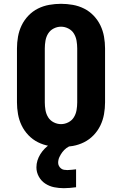

<svg xmlns="http://www.w3.org/2000/svg" viewBox="-20 -763 640 1007"><path d="M300 8Q269 8 238 2.5Q207 -3 179 -17Q151 -31 129 -54Q107 -77 93.5 -105Q80 -133 74.5 -164Q69 -195 69 -226V-509Q69 -540 74.5 -571Q80 -602 93.5 -630Q107 -658 129 -681Q151 -704 179 -718Q207 -732 238 -737.5Q269 -743 300 -743Q331 -743 362 -737.5Q393 -732 421 -718Q449 -704 471 -681Q493 -658 506.5 -630Q520 -602 525.5 -571Q531 -540 531 -509V-226Q531 -195 525.5 -164Q520 -133 506.5 -105Q493 -77 471 -54Q449 -31 421 -17Q393 -3 362 2.5Q331 8 300 8ZM300 -112Q320 -112 338.5 -121.5Q357 -131 367.5 -148Q378 -165 381.5 -185.5Q385 -206 385 -226V-509Q385 -529 381.5 -549.5Q378 -570 367.5 -587Q357 -604 338.5 -613.5Q320 -623 300 -623Q280 -623 261.5 -613.5Q243 -604 232.5 -587Q222 -570 218.5 -549.5Q215 -529 215 -509V-226Q215 -206 218.5 -185.5Q222 -165 232.5 -148Q243 -131 261.5 -121.5Q280 -112 300 -112ZM315 224Q289 224 264 219Q239 214 217.5 200Q196 186 183.5 163Q171 140 171 115Q171 96 176.5 78.5Q182 61 192 45Q202 29 215 16Q228 3 244 -8H356V0Q341 4 328.5 13.5Q316 23 307 35Q298 47 291.5 61Q285 75 285 91Q285 99 289 107Q293 115 300 120.5Q307 126 315.5 127.5Q324 129 333 129Q344 129 356 127.5Q368 126 379 125V219Q363 221 347 222.5Q331 224 315 224Z"/></svg>

Font: Iosevka Heavy Extended
Style: Regular
Weight: 900
Width: 7
Monospace: yes
Designer: Belleve Invis
Foundry: Belleve Invis
Version: Version 32.5.0; ttfautohint (v1.8.4)